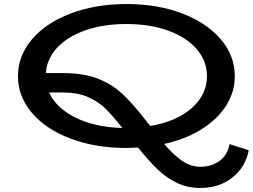

<svg xmlns="http://www.w3.org/2000/svg" viewBox="-20 -720 1252 951"><path d="M1212 24Q1197 106 1132 158.5Q1067 211 972 211Q908 211 855.5 185.5Q803 160 760 118.5Q717 77 664 11Q626 13 607 13Q454 13 331 -33Q208 -79 138.5 -160.5Q69 -242 69 -343Q69 -444 138.5 -525.5Q208 -607 331 -653.5Q454 -700 607 -700Q760 -700 882 -653.5Q1004 -607 1073.5 -525.5Q1143 -444 1143 -343Q1143 -264 1099.5 -196Q1056 -128 977 -79Q898 -30 793 -7Q839 47 882 76.5Q925 106 972 106Q1028 106 1067.5 77Q1107 48 1117 -6ZM207 -358H291Q392 -358 462 -331.5Q532 -305 586 -255Q640 -205 708 -116L724 -96Q854 -118 929.5 -184.5Q1005 -251 1005 -343Q1005 -417 955.5 -475.5Q906 -534 815.5 -567.5Q725 -601 606 -601Q491 -601 402 -569.5Q313 -538 262.5 -483Q212 -428 207 -358ZM586 -86Q536 -149 502 -182.5Q468 -216 416.5 -239Q365 -262 291 -262H223Q258 -185 354 -137.5Q450 -90 586 -86Z"/></svg>

Font: BioRhyme Expanded
Style: Bold
Weight: 700
Width: 7
Designer: Aoife Mooney
Foundry: Aoife Mooney Type
Version: Version 1.000